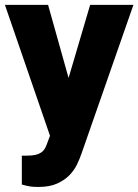

<svg xmlns="http://www.w3.org/2000/svg" viewBox="-22 -548 563 782"><path d="M257.3 -230.5 345.2 -528.3H521.5L309.6 78.6Q302.7 98.6 291.5 122.1Q280.3 145.5 260.5 165.8Q240.7 186 210.4 199.7Q180.2 213.4 134.8 213.4Q122.6 213.4 114.5 212.9Q106.4 212.4 99.6 211.2Q92.8 210 85.2 208.3Q77.6 206.5 66.9 203.6V85.9H87.9Q107.4 85.9 121.1 83Q134.8 80.1 144 74.2Q153.3 68.4 158.9 59.8Q164.6 51.3 168.5 40L181.6 4.9L-2 -528.3H173.8Z"/></svg>

Font: RobotoDraft
Style: Black
Weight: 900
Designer: Google
Version: Version 2.000980w3; 2014; ttfautohint (v1.1) -l 5 -r 24 -G 4